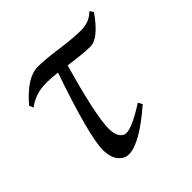

<svg xmlns="http://www.w3.org/2000/svg" viewBox="-136 -610 738 738"><g transform="rotate(-45 233.0 -241.5)"><path d="M164.1 7.3Q139.6 7.3 122.1 -14.4Q104.5 -36.1 104.5 -76.2Q104.5 -150.9 192.9 -408.2Q157.2 -412.1 131.8 -412.1Q74.2 -412.1 31.7 -379.4L24.4 -396.5Q94.7 -479 153.8 -479Q192.9 -479 260.5 -469.5Q328.1 -460 372.1 -460Q415.5 -460 445.3 -489.7L455.6 -475.1Q396 -390.6 352.5 -390.6Q313.5 -390.6 238.8 -401.4Q178.2 -189 178.2 -118.2Q178.2 -87.4 189.2 -72.5Q200.2 -57.6 214.4 -57.6Q247.6 -57.6 328.1 -109.4L337.4 -91.8Q222.7 7.3 164.1 7.3Z"/></g></svg>

Font: Kelvinch
Style: Italic
Weight: 400
Italic angle: -10°
Designer: Paul James Miller
Foundry: High-Logic / Made with FontCreator
Version: Version 3.40;July 22, 2017;FontCreator 11.0.0.2388 64-bit